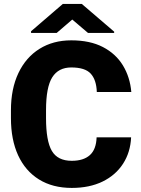

<svg xmlns="http://www.w3.org/2000/svg" viewBox="-20 -921 696 951"><path d="M458.5 -240.7H629.4Q626 -166.5 589.4 -109.9Q552.7 -53.2 488 -21.7Q423.3 9.8 335.4 9.8Q240.7 9.8 173.1 -32.2Q105.5 -74.2 69.8 -151.6Q34.2 -229 34.2 -335.9V-374.5Q34.2 -481.4 71.3 -559.3Q108.4 -637.2 175.8 -679.2Q243.2 -721.2 333 -721.2Q425.8 -721.2 489.7 -688Q553.7 -654.8 588.9 -596.9Q624 -539.1 630.4 -465.3H459.5Q457.5 -525.4 429.4 -556.2Q401.4 -586.9 333 -586.9Q269.5 -586.9 238.8 -538.1Q208 -489.3 208 -375.5V-335.9Q208 -222.7 236.8 -173.6Q265.6 -124.5 335.4 -124.5Q393.6 -124.5 425 -152.6Q456.5 -180.7 458.5 -240.7ZM385.3 -901.4 545.4 -764.2V-757.8H416L337.9 -824.2L260.7 -757.8H133.8V-766.1L291 -901.4Z"/></svg>

Font: Vazirmatn UI FD Black
Style: Regular
Weight: 900
Designer: Saber Rastikerdar
Foundry: Saber Rastikerdar
Version: Version 33.003